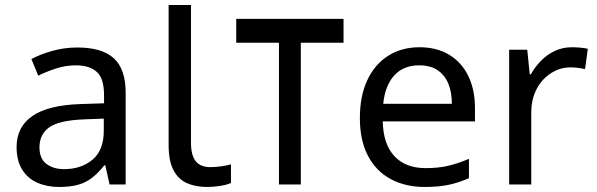

<svg xmlns="http://www.w3.org/2000/svg" viewBox="-20 -734 2374 764"><path d="M288 -545Q386 -545 433 -502Q480 -459 480 -365V0H416L399 -76H395Q372 -47 347.5 -27.5Q323 -8 291.5 1Q260 10 215 10Q167 10 128.5 -7Q90 -24 68 -59.5Q46 -95 46 -149Q46 -229 109 -272.5Q172 -316 303 -320L394 -323V-355Q394 -422 365 -448Q336 -474 283 -474Q241 -474 203 -461.5Q165 -449 132 -433L105 -499Q140 -518 188 -531.5Q236 -545 288 -545ZM314 -259Q214 -255 175.5 -227Q137 -199 137 -148Q137 -103 164.5 -82Q192 -61 235 -61Q303 -61 348 -98.5Q393 -136 393 -214V-262Z M804 10Q760 10 725.5 -4.5Q691 -19 671 -55.5Q651 -92 651 -157V-714H740V-165Q740 -117 758.5 -93Q777 -69 817 -69Q839 -69 862.5 -72.5Q886 -76 899 -80V-6Q885 1 857.5 5.5Q830 10 804 10Z M1347 -659V-564H1177V0H1090V-564H920V-659Z M1649 -546Q1718 -546 1767.5 -516Q1817 -486 1843.5 -431.5Q1870 -377 1870 -304V-251H1503Q1505 -160 1549.5 -112.5Q1594 -65 1674 -65Q1725 -65 1764.5 -74.5Q1804 -84 1846 -102V-25Q1805 -7 1765 1.5Q1725 10 1670 10Q1594 10 1535.5 -21Q1477 -52 1444.5 -113.5Q1412 -175 1412 -264Q1412 -352 1441.5 -415Q1471 -478 1524.5 -512Q1578 -546 1649 -546ZM1648 -474Q1585 -474 1548.5 -433.5Q1512 -393 1505 -321H1778Q1778 -367 1764 -401Q1750 -435 1721.5 -454.5Q1693 -474 1648 -474Z M2256 -546Q2271 -546 2288.5 -544.5Q2306 -543 2319 -540L2308 -459Q2295 -462 2279.5 -464Q2264 -466 2250 -466Q2219 -466 2191 -453Q2163 -440 2141 -416.5Q2119 -393 2106.5 -360Q2094 -327 2094 -286V0H2006V-536H2078L2088 -438H2092Q2109 -468 2133 -492.5Q2157 -517 2188 -531.5Q2219 -546 2256 -546Z"/></svg>

Font: ubangla05
Style: Book
Weight: 400
Designer: Jelle Bosma - Monotype Design Team
Foundry: Monotype Imaging Inc.
Version: Version 2.003